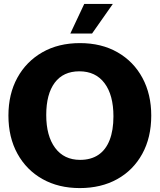

<svg xmlns="http://www.w3.org/2000/svg" viewBox="-20 -940 815 980"><path d="M387 20Q279 20 197 -26Q115 -72 69 -155.5Q23 -239 23 -350Q23 -460 68.5 -543Q114 -626 196 -673Q278 -720 388 -720Q498 -720 580 -673Q662 -626 707 -542.5Q752 -459 752 -350Q752 -238 706 -154.5Q660 -71 578 -25.5Q496 20 387 20ZM389 -124Q444 -124 482 -149.5Q520 -175 539.5 -225Q559 -275 559 -346Q559 -455 513.5 -515.5Q468 -576 385 -576Q303 -576 259.5 -518Q216 -460 216 -353Q216 -246 261.5 -185Q307 -124 389 -124ZM410 -920H556L450 -769H339Z"/></svg>

Font: Moderustic ExtraBold
Style: Regular
Weight: 800
Designer: Tural Alisoy
Foundry: TAFT Foundry
Version: Version 2.120